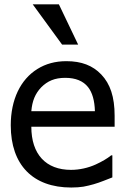

<svg xmlns="http://www.w3.org/2000/svg" viewBox="-20 -838 566 871"><path d="M247.1 -818.4H128.4L261.7 -635.7H334.5ZM303.2 12.7C324.2 12.7 342.8 11.2 358.4 8.8C390.1 2.9 420.4 -5.9 449.7 -17.6L489.7 -33.2V-133.3H484.4C466.3 -118.7 442.9 -105 414.1 -91.8C380.9 -76.7 341.3 -67.4 302.2 -67.4C188.5 -67.4 122.1 -137.7 122.1 -263.2H500V-313C500 -398.4 480 -457.5 439.5 -500C400.4 -541 349.6 -560.5 281.2 -560.5C231.4 -560.5 187.5 -548.8 149.4 -524.9C73.2 -477.5 28.8 -386.7 28.8 -269.5C28.8 -89.8 129.4 12.7 303.2 12.7ZM122.1 -333.5C126 -379.9 139.6 -413.1 167 -441.9C195.8 -470.7 228.5 -484.9 275.9 -484.9C322.8 -484.9 357.4 -470.7 379.4 -442.9C398.9 -418 409.2 -381.8 410.6 -333.5Z"/></svg>

Font: SG Kara Light
Style: Regular
Weight: 400
Designer: Damoon Khanjanzadeh
Version: Version 1.000